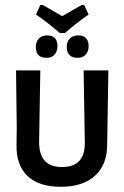

<svg xmlns="http://www.w3.org/2000/svg" viewBox="-20 -727 486 754"><path d="M234.6 -597.2H215Q172 -634.6 121.5 -670.1L138.3 -707.5H147.7L224.3 -663.6L300.9 -707.5H310.3L328 -670.1Q281.3 -637.4 234.6 -597.2ZM165.4 -587.9Q205.6 -587.9 205.6 -545.8Q205.6 -525.2 193.9 -512.1Q182.2 -499.1 161.7 -500Q120.6 -500 120.6 -543Q120.6 -563.6 132.7 -575.7Q144.9 -587.9 165.4 -587.9ZM286.9 -587.9Q328 -587.9 328 -545.8Q328 -525.2 315.9 -512.1Q303.7 -499.1 284.1 -500Q243 -500 242.1 -543Q242.1 -563.6 254.2 -575.7Q266.4 -587.9 286.9 -587.9ZM400.9 -162.6Q401.9 -82.2 354.2 -37.9Q306.5 6.5 219.2 6.5Q131.8 6.5 87.4 -36.4Q43 -79.4 44.9 -158.9L45.8 -223.4L43 -450.5H138.3L133.6 -171Q132.7 -71 223.4 -71Q314 -71 313.1 -166.4L308.4 -450.5H405.6Z"/></svg>

Font: Gurajada
Style: Regular
Weight: 400
Designer: Purushoth Kumar Guthula
Foundry: SiliconAndhra, USA.
Version: Version 1.0.3; ttfautohint (v1.2.42-39fb)